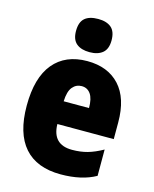

<svg xmlns="http://www.w3.org/2000/svg" viewBox="-117 -906 758 944"><g transform="rotate(15 261.5 -434.0)"><path d="M267 -613Q372 -613 431.5 -548.5Q491 -484 491 -361V-276H204Q206 -172 306 -172Q349 -172 384.5 -182Q420 -192 461 -215V-81Q390 -41 283 -41Q161 -41 98 -112.5Q35 -184 35 -325Q35 -467 95.5 -540Q156 -613 267 -613ZM272 -487Q244 -487 225.5 -465Q207 -443 205 -392H334Q334 -440 317.5 -463.5Q301 -487 272 -487ZM265 -827Q308 -827 331.5 -807Q355 -787 355 -742Q355 -698 331 -678Q307 -658 265 -658Q222 -658 198 -678Q174 -698 174 -742Q174 -787 197 -807Q220 -827 265 -827Z"/></g></svg>

Font: Noto Sans Tamil UI Condensed Black
Style: Regular
Weight: 900
Width: 3
Designer: Jelle Bosma - Monotype Design Team
Foundry: Monotype Imaging Inc.
Version: Version 2.004; ttfautohint (v1.8.4.7-5d5b)